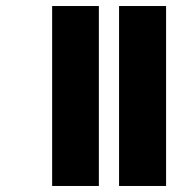

<svg xmlns="http://www.w3.org/2000/svg" viewBox="-20 -617 645 637"><path d="M375 0V-597H531V0ZM153 0V-597H308V0Z"/></svg>

Font: Noto Sans Gujarati UI ExtraCondensed Black
Style: Regular
Weight: 900
Width: 2
Designer: Jelle Bosma - Monotype Design Team, Universal Thirst
Foundry: Monotype Imaging Inc.
Version: Version 2.106; ttfautohint (v1.8.4.7-5d5b)